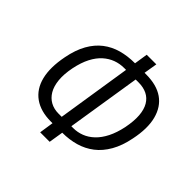

<svg xmlns="http://www.w3.org/2000/svg" viewBox="-187 -913 1115 1115"><g transform="rotate(45 370.5 -355.0)"><path d="M290 23 306 -83 321 -65H290Q206 -65 152.5 -103Q99 -141 81 -212.5Q63 -284 83 -386Q97 -459 125.5 -509.5Q154 -560 194.5 -591Q235 -622 285.5 -636Q336 -650 395 -650H416L393 -630L409 -733H488L471 -630L456 -650H487Q574 -650 627 -613Q680 -576 698.5 -505Q717 -434 696 -333Q682 -261 652.5 -209.5Q623 -158 582 -126.5Q541 -95 490.5 -80.5Q440 -66 382 -66H360L385 -83L368 23ZM312 -111 389 -603 404 -586H371Q335 -586 302.5 -574Q270 -562 242 -537Q214 -512 193 -471.5Q172 -431 160 -373Q148 -313 152.5 -267.5Q157 -222 175 -191.5Q193 -161 222 -145Q251 -129 289 -129H331ZM390 -111 374 -130H409Q443 -130 475.5 -142.5Q508 -155 536 -181.5Q564 -208 585 -249.5Q606 -291 618 -348Q630 -409 626.5 -453.5Q623 -498 605.5 -527.5Q588 -557 558.5 -571.5Q529 -586 489 -586H448L468 -603Z"/></g></svg>

Font: Nunito Sans 10pt Condensed
Style: Italic
Weight: 400
Width: 3
Italic angle: -9°
Designer: Vernon Adams
Foundry: Vernon Adams
Version: Version 3.101;gftools[0.9.27]